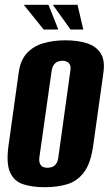

<svg xmlns="http://www.w3.org/2000/svg" viewBox="-20 -768 453 800"><path d="M166 12Q114 12 76 -0.5Q38 -13 21.5 -51Q5 -89 16 -165L58 -466Q65 -517 91.5 -546Q118 -575 159.5 -587.5Q201 -600 252 -600Q305 -600 343 -587.5Q381 -575 399.5 -546Q418 -517 411 -466L369 -166Q359 -89 330.5 -51Q302 -13 260.5 -0.5Q219 12 166 12ZM178 -69Q187 -69 196.5 -72Q206 -75 213.5 -85Q221 -95 223 -112L273 -472Q276 -490 271 -499Q266 -508 257.5 -511.5Q249 -515 240 -515Q231 -515 221.5 -511.5Q212 -508 205 -499Q198 -490 195 -472L144 -112Q142 -95 147 -85Q152 -75 160 -72Q168 -69 178 -69ZM327 -645H274L200 -748H303ZM223 -645H162L79 -748H182Z"/></svg>

Font: Alumni Sans ExtraBold
Style: Italic
Weight: 800
Italic angle: -8°
Designer: Robert E. Leuschke
Foundry: Robert E. Leuschke
Version: Version 1.016